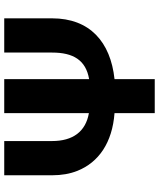

<svg xmlns="http://www.w3.org/2000/svg" viewBox="58 -809 751 907"><g transform="rotate(-90 433.5 -355.5)"><path d="M513.3 -310V-711H352.7V-311C265 -326.4 220.7 -387 220.7 -485V-711H59V-485C59 -440.3 66 -400.5 79.9 -365.5C120.2 -264.3 213.7 -200.4 352.7 -190V0H513.3V-190C688.8 -208.9 800.4 -306.6 800.4 -485V-711H638.7V-485C638.7 -384.9 603 -325.5 513.3 -310Z"/></g></svg>

Font: Asimov
Style: Wid
Weight: 500
Designer: Google
Version: Version 2.000980; 2014